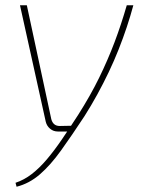

<svg xmlns="http://www.w3.org/2000/svg" viewBox="-20 -500 551 730"><path d="M487 -480Q476 -439 462 -397Q448 -355 431 -312Q414 -269 393.5 -226Q373 -183 350 -141Q327 -99 301 -58Q253 15 212.5 71.5Q172 128 131.5 163Q91 198 43 210L39 195Q72 184 101 161.5Q130 139 158 106Q186 73 215 30.5Q244 -12 277 -63Q324 -137 357 -204.5Q390 -272 415.5 -339.5Q441 -407 462 -480ZM82 -480 175 -47Q182 -21 207 -21L258 -22L245 0H200Q183 0 170.5 -10.5Q158 -21 154 -37L56 -480Z"/></svg>

Font: Exo 2 Thin
Style: Italic
Weight: 250
Italic angle: -8°
Designer: Natanael Gama
Foundry: Natanael Gama
Version: Version 2.010